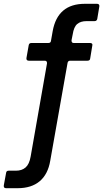

<svg xmlns="http://www.w3.org/2000/svg" viewBox="-43 -783 542 1009"><path d="M-11 206Q-25 206 -23 191L-11 126Q-10 114 3 114H41Q72 114 91.5 97Q111 80 118 40L204 -450V-452Q204 -464 192 -464H108Q101 -464 98 -468Q95 -472 96 -478L108 -546Q110 -557 122 -557H211Q224 -557 225 -569L234 -620Q260 -763 403 -763H467Q474 -763 477 -759Q480 -755 479 -749L468 -683Q465 -672 454 -672H412Q381 -672 363 -657Q345 -642 339 -602L333 -572V-569Q333 -557 345 -557H431Q438 -557 441 -553Q444 -549 442 -543L431 -476Q430 -464 417 -464H326Q314 -464 312 -452L221 62Q209 133 165.5 169.5Q122 206 50 206Z"/></svg>

Font: Open Sauce Two Medium Italic
Style: Regular
Weight: 500
Italic angle: -10°
Designer: Alfredo Marco Pradil
Foundry: Creative Sauce Fz LLC
Version: Version 1.477